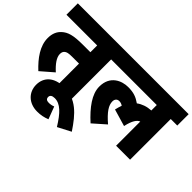

<svg xmlns="http://www.w3.org/2000/svg" viewBox="-149 -988 1622 1622"><g transform="rotate(45 662.0 -177.0)"><path d="M534 -486H612V-622H0V-486H367V-405H279C161 -405 114 -389 75 -354C45 -327 27 -289 27 -235C27 -141 89 -56 169 19L281 -78C227 -127 195 -172 195 -212C195 -228 199 -242 209 -251C223 -265 243 -269 290 -269H367V0H534Z M517 246 475 135C459 142 438 146 421 146C395 146 382 136 382 114C382 94 398 82 429 82C496 82 549 137 614 242L731 181C644 50 562 -40 420 -40C299 -40 237 24 237 113C237 202 303 268 403 268C445 268 479 261 517 246Z M598 -486H1079V-421C1028 -418 985 -403 950 -377C904 -409 867 -423 801 -423C727 -423 625 -383 625 -253C625 -163 693 -72 793 19L904 -79C823 -148 792 -197 792 -242C792 -268 806 -286 832 -286C848 -286 862 -281 874 -272C867 -253 861 -232 856 -210L1009 -165C1026 -245 1052 -279 1079 -289V0H1246V-486H1324V-622H598Z"/></g></svg>

Font: Noto Sans SemiCondensed Black
Style: Italic
Weight: 900
Width: 4
Italic angle: -12°
Designer: Monotype Design Team
Foundry: Monotype Imaging Inc.
Version: Version 2.013